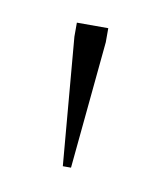

<svg xmlns="http://www.w3.org/2000/svg" viewBox="-40 -720 230 277"><g transform="rotate(10 75.0 -581.0)"><path d="M68.5 -477.5 52.5 -664.5V-685H98.5V-664.5L80.5 -477.5Z"/></g></svg>

Font: Newsreader 36pt ExtraLight
Style: Regular
Weight: 250
Designer: Hugues Gentile
Foundry: Production Type
Version: Version 1.003